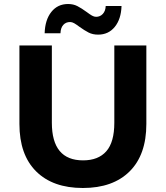

<svg xmlns="http://www.w3.org/2000/svg" viewBox="-20 -927 828 959"><path d="M77 -308V-700H239V-314Q239 -126 395 -126Q471 -126 511 -171.5Q551 -217 551 -314V-700H711V-308Q711 -154 627.5 -71Q544 12 394 12Q244 12 160.5 -71Q77 -154 77 -308ZM377 -793Q361 -805 350.5 -811Q340 -817 330 -817Q309 -817 296 -802.5Q283 -788 282 -761H203Q205 -828 236.5 -867.5Q268 -907 320 -907Q346 -907 366.5 -896.5Q387 -886 413 -867Q429 -855 439.5 -849Q450 -843 460 -843Q480 -843 493.5 -857.5Q507 -872 508 -897H587Q585 -832 553.5 -793Q522 -754 470 -754Q443 -754 422.5 -764.5Q402 -775 377 -793Z"/></svg>

Font: APTA Sans Regular
Style: Bold Italic
Weight: 700
Version: Version 7.200